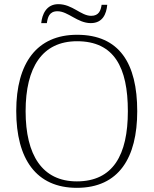

<svg xmlns="http://www.w3.org/2000/svg" viewBox="-20 -892 738 922"><path d="M416 -781C473 -781 491 -825 495 -869H468C464 -842 455 -816 418 -816C368 -816 328 -872 260 -872C202 -872 182 -822 178 -781H205C209 -808 216 -838 256 -838C307 -838 352 -781 416 -781ZM349 10C551 10 639 -135 639 -358C639 -588 553 -725 350 -725C157 -725 58 -589 58 -359C58 -128 154 10 349 10ZM349 -21C183 -21 103 -147 103 -358C103 -569 183 -694 350 -694C528 -694 594 -569 594 -358C594 -148 523 -21 349 -21Z"/></svg>

Font: Noto Serif Telugu ExtraLight
Style: Regular
Weight: 200
Designer: Jelle Bosma - Monotype Design Team
Foundry: Monotype Imaging Inc.
Version: Version 2.005